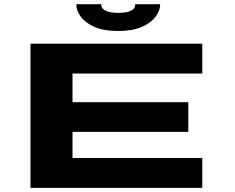

<svg xmlns="http://www.w3.org/2000/svg" viewBox="-20 -912 1140 932"><path d="M128 0V-700H962V-555H332V-416H894V-272H332V-145H962V0ZM553.5 -761.5Q484.5 -761.5 439.5 -781Q394.5 -800.5 372.5 -830.5Q350.5 -860.5 350.5 -891.5H471.5Q471.5 -873.5 485 -864.5Q498.5 -855.5 517.8 -852.5Q537 -849.5 554.5 -849.5Q572 -849.5 591 -852.5Q610 -855.5 623.2 -864.5Q636.5 -873.5 636.5 -891.5H757.5Q757.5 -860.5 735 -830.5Q712.5 -800.5 667.2 -781Q622 -761.5 553.5 -761.5Z"/></svg>

Font: Trispace Expanded ExtraBold
Style: Regular
Weight: 800
Width: 7
Designer: Tyler Finck
Foundry: Etcetera Type Company
Version: Version 1.210; ttfautohint (v1.8.3)